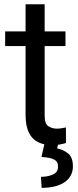

<svg xmlns="http://www.w3.org/2000/svg" viewBox="-20 -677 367 909"><path d="M191.4 -528.3V-656.7H101.1V-528.3H4.4V-459H101.1V-131.3C101.1 -61 124.5 -21 161.6 -3.4C170.9 1 180.2 3.9 189.9 6.3L176.3 65.9C231 70.3 254.9 79.1 254.9 111.8C254.9 128.9 247.1 141.6 231.4 148.9C215.3 156.2 196.3 160.2 173.8 160.2L177.2 212.4C274.4 212.4 325.2 171.4 325.2 110.4C325.2 82 317.4 61.5 302.2 49.3C286.6 37.1 269.5 29.3 250.5 25.9L254.4 8.3L264.6 6.8C275.9 4.4 285.2 2.4 292.5 0L292 -73.7C283.7 -71.8 264.6 -67.9 249.5 -67.9C234.4 -67.9 221.2 -71.8 209.5 -79.1C197.3 -86.4 191.4 -104 191.4 -130.9V-459H290V-528.3Z"/></svg>

Font: Vazirmatn
Style: Regular
Weight: 400
Designer: Saber Rastikerdar
Foundry: Saber Rastikerdar
Version: Version 33.003